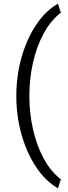

<svg xmlns="http://www.w3.org/2000/svg" viewBox="-20 -814 374 1051"><path d="M140.6 -288.6Q140.6 -196.3 160.2 -108.2Q179.7 -20 218.3 52Q256.8 124 313 167.5L297.4 216.8Q228 176.8 176.8 99.1Q125.5 21.5 97.4 -79.1Q69.3 -179.7 69.3 -288.6Q69.3 -397.5 97.4 -498Q125.5 -598.6 176.8 -676.5Q228 -754.4 297.4 -793.9L313 -744.6Q256.8 -701.2 218.3 -629.4Q179.7 -557.6 160.2 -469.5Q140.6 -381.3 140.6 -288.6Z"/></svg>

Font: Vazirmatn UI Light
Style: Regular
Weight: 300
Designer: Saber Rastikerdar
Foundry: Saber Rastikerdar
Version: Version 33.003